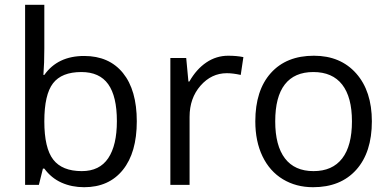

<svg xmlns="http://www.w3.org/2000/svg" viewBox="-20 -780 1645 810"><path d="M335 -543.9Q440.4 -543.9 498.8 -471.9Q557.1 -399.9 557.1 -268.1Q557.1 -136.2 498.3 -63.2Q439.5 9.8 335 9.8Q282.7 9.8 239.5 -9.5Q196.3 -28.8 167 -68.8H161.1L144 0H85.9V-759.8H167V-575.2Q167 -513.2 163.1 -463.9H167Q223.6 -543.9 335 -543.9ZM323.2 -476.1Q240.2 -476.1 203.6 -428.5Q167 -380.9 167 -268.1Q167 -155.3 204.6 -106.7Q242.2 -58.1 325.2 -58.1Q399.9 -58.1 436.5 -112.5Q473.1 -167 473.1 -269Q473.1 -373.5 436.5 -424.8Q399.9 -476.1 323.2 -476.1Z M942.9 -544.9Q978.5 -544.9 1006.8 -539.1L995.6 -463.9Q962.4 -471.2 937 -471.2Q872.1 -471.2 825.9 -418.5Q779.8 -365.7 779.8 -287.1V0H698.7V-535.2H765.6L774.9 -436H778.8Q808.6 -488.3 850.6 -516.6Q892.6 -544.9 942.9 -544.9Z M1548.8 -268.1Q1548.8 -137.2 1482.9 -63.7Q1417 9.8 1300.8 9.8Q1229 9.8 1173.3 -23.9Q1117.7 -57.6 1087.4 -120.6Q1057.1 -183.6 1057.1 -268.1Q1057.1 -398.9 1122.6 -471.9Q1188 -544.9 1304.2 -544.9Q1416.5 -544.9 1482.7 -470.2Q1548.8 -395.5 1548.8 -268.1ZM1141.1 -268.1Q1141.1 -165.5 1182.1 -111.8Q1223.1 -58.1 1302.7 -58.1Q1382.3 -58.1 1423.6 -111.6Q1464.8 -165 1464.8 -268.1Q1464.8 -370.1 1423.6 -423.1Q1382.3 -476.1 1301.8 -476.1Q1222.2 -476.1 1181.6 -423.8Q1141.1 -371.6 1141.1 -268.1Z"/></svg>

Font: f02954597
Style: Regular
Weight: 400
Foundry: Ascender Corporation
Version: Version 1.10